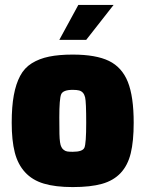

<svg xmlns="http://www.w3.org/2000/svg" viewBox="-20 -759 594 784"><path d="M332 -596.2H222.2L299.8 -738.8H443.8ZM276.9 -139.2Q317.4 -139.2 324.7 -156Q332 -172.9 332 -257.8Q332 -342.3 327.6 -361.3Q322.3 -384.3 303.2 -389.6Q293.9 -392.1 276.9 -392.1Q237.3 -392.1 229.7 -373.8Q222.2 -355.5 222.2 -279.8Q222.2 -228.5 222.7 -212.4Q223.6 -171.4 230.5 -159.2Q233.4 -152.3 240.2 -147Q247.1 -141.6 255.1 -140.4Q263.2 -139.2 276.9 -139.2ZM276.9 4.9Q206.1 4.9 158.9 -9.3Q111.8 -23.4 82.3 -55.7Q52.7 -87.9 40.3 -136.7Q27.8 -185.5 27.8 -257.8Q27.8 -323.7 36.4 -370.1Q44.9 -416.5 62.3 -449.2Q79.6 -481.9 109.9 -500.7Q140.1 -519.5 180.4 -527.8Q220.7 -536.1 276.9 -536.1Q371.6 -536.1 424.8 -510.3Q478 -484.4 502 -424.6Q525.9 -364.7 525.9 -257.8Q525.9 -182.6 513.9 -133.3Q502 -84 472.7 -52.7Q443.4 -21.5 396.5 -8.3Q349.6 4.9 276.9 4.9Z"/></svg>

Font: Squarion Black
Style: Regular
Weight: 900
Designer: Natanael Gama
Version: Version 1.00;September 12, 2019;FontCreator 11.5.0.2425 64-b